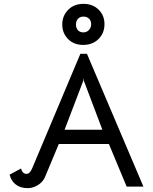

<svg xmlns="http://www.w3.org/2000/svg" viewBox="-20 -967 794 996"><path d="M30 -61 89 -93Q92 -80 99.5 -72.5Q107 -65 117 -65Q127 -65 134 -72.5Q141 -80 147 -94L397 -688H431L724 1H637L545 -220H285L214 -50Q203 -23 177 -7Q151 9 124 9Q85 9 61 -10.5Q37 -30 30 -61ZM511 -294 415 -548 413 -563 412 -548 315 -294ZM303 -840Q303 -885 333.5 -916Q364 -947 413 -947Q461 -947 491.5 -917Q522 -887 522 -842Q522 -795 491 -764.5Q460 -734 412 -734Q363 -734 333 -764.5Q303 -795 303 -840ZM453 -842Q453 -859 442 -870Q431 -881 413 -881Q395 -881 384.5 -869.5Q374 -858 374 -840Q374 -821 384.5 -810Q395 -799 412 -799Q430 -799 441.5 -811.5Q453 -824 453 -842Z"/></svg>

Font: Bellota
Style: Bold
Weight: 700
Designer: Kemie Guaida
Foundry: Kemie Guaida
Version: Version 4.001